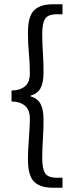

<svg xmlns="http://www.w3.org/2000/svg" viewBox="-20 -728 343 900"><path d="M228 152Q169 152 140 124Q111 96 111 19Q111 -8 112.5 -32.5Q114 -57 115.5 -80Q117 -103 118.5 -126Q120 -149 120 -174Q120 -189 116 -202.5Q112 -216 102.5 -227Q93 -238 76 -245Q59 -252 34 -252V-304Q59 -304 76 -311Q93 -318 102.5 -328.5Q112 -339 116 -353Q120 -367 120 -381Q120 -432 115.5 -476Q111 -520 111 -575Q111 -652 140 -680Q169 -708 228 -708H273V-661H246Q205 -661 191.5 -640Q178 -619 178 -570Q178 -524 181 -482Q184 -440 184 -389Q184 -340 170 -314.5Q156 -289 124 -280V-276Q156 -267 170 -241Q184 -215 184 -167Q184 -116 181 -74Q178 -32 178 14Q178 63 191.5 84Q205 105 246 105H273V152Z"/></svg>

Font: Processing Sans Pro
Style: Regular
Weight: 400
Designer: Paul D. Hunt
Foundry: Adobe Systems Incorporated
Version: Version 2.020;PS 2.000;hotconv 1.0.86;makeotf.lib2.5.63406